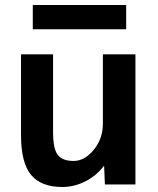

<svg xmlns="http://www.w3.org/2000/svg" viewBox="-20 -737 630 767"><path d="M111 -620V-717H484V-620ZM192 -520V-210Q192 -143 210.5 -118.5Q229 -94 274 -94Q318 -94 354.5 -138.5Q391 -183 391 -243V-520H521V0H399L396 -73H394Q364 -34 320 -12Q276 10 229 10Q144 10 104 -38.5Q64 -87 64 -197V-520Z"/></svg>

Font: Mplus 1p Bold
Style: Bold
Weight: 700
Version: Version 1.061